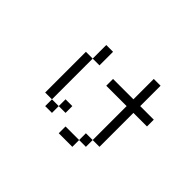

<svg xmlns="http://www.w3.org/2000/svg" viewBox="-125 -843 1250 1250"><g transform="rotate(45 500.0 -218.0)"><path d="M437.5 0V-62.5H375V0H312.5V62.5H375V0ZM875 -312.5V-375H750V-562.5H687.5V-375H500V-312.5H687.5V0H625V62.5H500V125H625V62.5H687.5V0H750V-312.5ZM312.5 0Q312.5 0 312.5 -375H250Q250 -375 250 0ZM312.5 -375H375Q375 -375 375 -500H312.5Q312.5 -500 312.5 -375Z"/></g></svg>

Font: CalcUnifontExMono
Style: Regular
Weight: 500
Version: Version 15.0.06